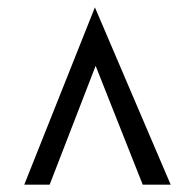

<svg xmlns="http://www.w3.org/2000/svg" viewBox="-20 -778 532 522"><path d="M238 -758 444 -276H368L240 -599L115 -276H46Z"/></svg>

Font: Ekushey Lal Sabuj
Style: Regular
Weight: 400
Designer: Al Mamun Sumon
Foundry: Al Mamun Sumon
Version: Version 1.0